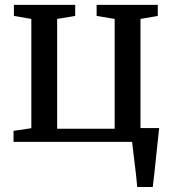

<svg xmlns="http://www.w3.org/2000/svg" viewBox="-20 -566 698 766"><path d="M540.5 -55H615L605 38.5Q595.5 132 589.5 180H527.5Q524.5 140.5 512.5 47L507 0H34V-44L105 -54.5V-490.5L35.5 -502.5V-546.5H280V-502.5L208 -490.5V-52.5H437.5V-490.5L365.5 -502.5V-546.5H609.5V-502.5L540.5 -490.5Z"/></svg>

Font: Merriweather 12pt
Style: Regular
Weight: 400
Designer: Eben Sorkin
Foundry: Eben Sorkin
Version: Version 2.100